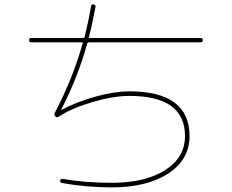

<svg xmlns="http://www.w3.org/2000/svg" viewBox="-20 -810 1040 861"><path d="M120.1 -620.1Q110.4 -620.1 110.4 -629.9Q110.4 -639.6 120.1 -639.6H352.5Q357.4 -639.6 359.4 -643.6Q376 -710.9 388.7 -783.2Q390.6 -792 400.4 -790Q410.2 -788.1 408.2 -778.3Q391.6 -691.4 378.9 -643.6Q377 -639.6 382.8 -639.6H879.9Q889.6 -639.6 889.6 -629.9Q889.6 -620.1 879.9 -620.1H377.9Q373 -620.1 371.1 -615.2Q331.1 -467.8 254.9 -319.3V-317.4H256.8Q321.3 -352.5 407.2 -376.5Q493.2 -400.4 559.6 -400.4Q829.1 -400.4 830.1 -200.2Q830.1 -94.7 734.9 -32.2Q639.6 30.3 480.5 30.3Q368.2 30.3 257.8 10.7Q248 8.8 250 0Q252 -9.8 260.7 -7.8Q362.3 9.8 480.5 9.8Q630.9 9.8 720.2 -46.9Q809.6 -103.5 809.6 -200.2Q809.6 -379.9 559.6 -379.9Q488.3 -379.9 395 -352.5Q301.8 -325.2 244.1 -287.1Q235.4 -281.2 228 -288.1Q220.7 -294.9 225.6 -303.7Q306.6 -458 350.6 -615.2Q353.5 -620.1 346.7 -620.1Z"/></svg>

Font: Rounded Mgen+ 1m thin
Style: Regular
Weight: 100
Designer: [Source Han Sans]
Ryoko NISHIZUKA  (kana & ideographs); Paul D. Hunt (Latin, Greek & Cyrillic); Wenlong ZHANG  (bopomofo
Version: Version 1.059.20150602